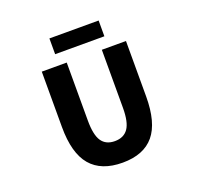

<svg xmlns="http://www.w3.org/2000/svg" viewBox="-158 -1104 1316 1285"><g transform="rotate(-20 500.0 -461.5)"><path d="M502 13.7Q350.6 13.7 275.4 -74.7Q200.2 -163.1 200.2 -349.6V-744.1H377.9V-331.1Q377.9 -228.5 408.2 -184.1Q438.5 -139.6 502 -139.6Q565.4 -139.6 596.7 -184.1Q627.9 -228.5 627.9 -331.1V-744.1H799.8V-349.6Q799.8 -163.1 726.1 -74.7Q652.3 13.7 502 13.7ZM324.2 -823.2V-935.5H674.8V-823.2Z"/></g></svg>

Font: GenEi Gothic M Heavy
Style: Regular
Weight: 800
Designer: o_tamon (Modified); [Source Han Sans]
Ryoko NISHIZUKA  (kana & ideographs); Paul D. Hunt (Latin, Greek & Cyrillic); Wenl
Version: Version 1.1a;Original Version 1.004